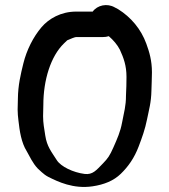

<svg xmlns="http://www.w3.org/2000/svg" viewBox="-20 -714 672 762"><path d="M480 -335.6V-335C480 -292 472.4 -270.7 464.4 -227.3C457.7 -191.1 445.7 -164.3 429.9 -128.6C415.4 -96 408.5 -85.9 388.9 -65.7C362.5 -38.5 347.9 -19.6 315.6 -23.7C270.7 -29.5 221.7 -52.5 205.3 -78.5C183.5 -112.8 166.3 -132.6 159.7 -175.8C155.4 -204.5 151 -224.7 151 -253C151 -267 152 -280.5 152 -297.5C152 -396.6 181.4 -491 233.9 -541.7C239.4 -547.1 245.1 -552.8 246.7 -554C259.3 -559.9 277.9 -567 282.1 -567H389.4C397 -567 403.7 -567.8 411.8 -570.4C429.9 -554.8 445.8 -536.3 455.7 -516.8C470.9 -483.7 482 -453.3 482 -409C482 -383.5 481.3 -361 480 -335.6ZM560.7 -540.6C539.7 -598.5 499.6 -646 448.8 -677.6L435.5 -684.6C405 -702.3 366 -693.3 347.9 -668H282.1C221.4 -668 173.1 -639.4 144.6 -605.8C112.1 -567.5 85.8 -515.8 72.6 -461.9C62.1 -418.7 51.6 -376.2 51 -322C50.8 -307.3 50 -291.9 50 -278.9C50 -264.2 51.4 -251 53.2 -235.5C57.8 -194.9 64.2 -148.4 86.2 -113.6C97 -95 109.4 -66.5 129.8 -45.2L145.3 -30.9C152.9 -23.9 161.9 -17 172.1 -11.8C210 7.2 271.1 36.7 347 25.5C394 18.6 431.4 3 459.4 -24.2C489.2 -53.2 512.9 -86.6 530.6 -133.3C543.8 -168.2 555.7 -200.7 563.6 -240.5C570.9 -277.5 580.1 -306.4 581 -355.3C581.4 -379 583 -402 583 -426.8C583 -473.9 572.6 -508 560.7 -540.6Z"/></svg>

Font: NumbBunny
Style: Bk
Weight: 400
Designer: Robert Jablonski
Foundry: Cannot Into Space Fonts
Version: Version 1.0